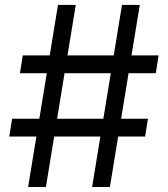

<svg xmlns="http://www.w3.org/2000/svg" viewBox="-20 -747 671 767"><path d="M348 0H419L452.1 -201.7H559.7L571 -272.7H463.8L493.6 -454.5H602.3L613.6 -525.6H505.3L538.4 -727.3H467.3L434.3 -525.6H249.6L282.7 -727.3H211.6L178.6 -525.6H71L59.7 -454.5H166.9L137.1 -272.7H28.4L17 -201.7H125.4L92.3 0H163.4L196.4 -201.7H381ZM208.1 -272.7 237.9 -454.5H422.6L392.8 -272.7Z"/></svg>

Font: Inter-Regular
Style: Regular
Weight: 500
Designer: Rasmus Andersson
Foundry: rsms
Version: ""